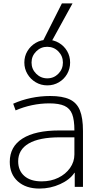

<svg xmlns="http://www.w3.org/2000/svg" viewBox="-20 -1090 577 1120"><path d="M210 10Q131 10 84 -32Q37 -74 37 -146Q37 -235 111.5 -282Q186 -329 325 -329H414Q414 -390 401 -424Q388 -458 356 -472.5Q324 -487 268 -487Q217 -487 167 -476.5Q117 -466 71 -446L57 -485Q106 -507 161 -518.5Q216 -530 273 -530Q344 -530 386 -510.5Q428 -491 446 -446.5Q464 -402 464 -326V0H416V-82H414Q388 -42 331 -16Q274 10 210 10ZM223 -32Q277 -32 320 -53Q363 -74 388.5 -110Q414 -146 414 -189V-289H330Q209 -289 147.5 -253Q86 -217 86 -149Q86 -95 122 -63.5Q158 -32 223 -32ZM256 -592Q219 -592 188.5 -610Q158 -628 140 -658.5Q122 -689 122 -725Q122 -762 140 -792Q158 -822 188.5 -840Q219 -858 256 -858Q293 -858 323.5 -840Q354 -822 371.5 -792Q389 -762 389 -725Q389 -689 371.5 -658.5Q354 -628 323.5 -610Q293 -592 256 -592ZM256 -633Q294 -633 320.5 -660Q347 -687 347 -725Q347 -763 320.5 -790Q294 -817 255 -817Q218 -817 191 -790Q164 -763 164 -725Q164 -687 191 -660Q218 -633 256 -633ZM282 -850H230L341 -1070H403Z"/></svg>

Font: M PLUS 1 Light
Style: Regular
Weight: 300
Designer: Coji Morishita
Foundry: UNDERFOREST DESIGN
Version: Version 1.001